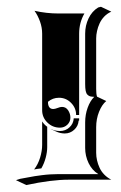

<svg xmlns="http://www.w3.org/2000/svg" viewBox="-20 -508 352 558"><path d="M26.4 15.6 38.6 11.7Q42.7 11 58.3 8.1Q74 5.1 80.9 4Q87.9 2.9 101 1.2Q114 -0.5 125.9 -1.2Q137.7 -2 150.1 -2H265.6Q247.6 -13.2 237.5 -33.9Q227.5 -54.7 227.5 -78.1V-152.3Q227.5 -174.8 234.7 -194.8Q241.9 -214.8 253.9 -226.6Q246.6 -226.8 242.3 -227.9Q238 -229 234.3 -232.7Q230.5 -236.3 229 -243.9Q227.5 -251.5 227.5 -263.7V-410.2Q227.5 -433.8 237.4 -454.6Q247.3 -475.3 265.4 -486.3L273.4 -488.3L303.5 -474.1Q292 -469.2 283.2 -460.1Q274.4 -450.9 269.4 -439.9Q264.4 -429 262 -417.8Q259.5 -406.7 259.5 -396.2V-249.5Q259.5 -234.4 262 -227.1L288.8 -214.4Q276.1 -203.9 267.8 -183Q259.5 -162.1 259.5 -138.4V-64Q259.5 -53 262 -42.1Q264.4 -31.2 269.4 -20.4Q274.4 -9.5 283.2 -0.5Q292 8.5 303.5 14.2H180.4Q128.9 14.2 56.4 29.8ZM79.1 -15.4Q90.6 -30.3 96.6 -50Q102.5 -69.8 102.5 -86.9V-155Q108.9 -145.3 117.2 -139.6V-80.1Q117.2 -66.2 112.8 -49.6Q108.4 -33 100.1 -18.6Q85.9 -17.1 79.1 -15.4ZM80.3 -476.6Q115 -468.8 150.1 -468.8H225.3Q210 -442.1 210 -410.2V-173.8H201.2Q201.2 -194.3 186.5 -209.1Q171.9 -223.9 151.4 -223.9Q133.3 -223.9 119.4 -212.2Q119.4 -191.4 134.5 -191.2Q139.6 -191.2 147.3 -194.2Q155 -197.3 160.2 -197.3Q171.6 -197.3 178.1 -187.3Q184.6 -177.2 184.6 -166.3Q184.6 -154.1 175.7 -145.5Q166.7 -137 154.3 -137Q132.8 -137 117.7 -151.9Q102.5 -166.7 102.5 -187.7V-410.2Q102.5 -428 96.3 -445.4Q90.1 -462.9 80.3 -476.6ZM127.9 -132.8V-133.1Q140.4 -127.2 154.3 -127.2Q170.2 -127.2 181.8 -137.8Q193.4 -148.4 194.3 -164.1H210V-157.5H208.5Q207.5 -141.8 195.8 -131Q184.1 -120.1 168 -120.1Q155 -120.1 142.1 -126.2Z"/></svg>

Font: AgreloyS1
Style: Medium
Weight: 400
Designer: gluk
Foundry: gluk
Version: Version 0.27